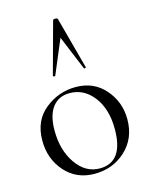

<svg xmlns="http://www.w3.org/2000/svg" viewBox="-112 -804 705 891"><g transform="rotate(-15 240.0 -358.5)"><path d="M319 -476Q320 -474 317 -473Q310 -470 309 -474L241 -638L172 -474Q172 -472 169 -472Q166 -472 163.5 -473.5Q161 -475 161 -476L229 -725Q230 -730 240 -730Q250 -730 252 -725ZM232 13Q145 13 90.5 -48.5Q36 -110 36 -198Q36 -294 101.5 -346.5Q167 -399 249 -399Q336 -399 389.5 -337.5Q443 -276 443 -193Q443 -101 381.5 -44Q320 13 232 13ZM261 -5Q375 -5 375 -164Q375 -260 329.5 -319.5Q284 -379 215 -379Q162 -379 132.5 -340.5Q103 -302 103 -229Q103 -134 148 -69.5Q193 -5 261 -5Z"/></g></svg>

Font: Cormorant
Style: Regular
Weight: 400
Designer: Christian Thalmann (Catharsis Fonts)
Version: Version 1.000;PS 001.000;hotconv 1.0.70;makeotf.lib2.5.58329